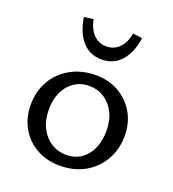

<svg xmlns="http://www.w3.org/2000/svg" viewBox="-124 -751 770 855"><g transform="rotate(20 261.5 -323.5)"><path d="M254 9Q193 9 144.5 -18Q96 -45 68.5 -93Q41 -141 41 -202Q41 -267 70.5 -317.5Q100 -368 152 -396.5Q204 -425 270 -425Q331 -425 378.5 -398Q426 -371 454 -323.5Q482 -276 482 -214Q482 -150 452.5 -99Q423 -48 372 -19.5Q321 9 254 9ZM265 -46Q308 -46 338 -68Q368 -90 383 -126.5Q398 -163 398 -206Q398 -257 379.5 -293.5Q361 -330 329.5 -350Q298 -370 259 -370Q217 -370 186.5 -348.5Q156 -327 140 -291.5Q124 -256 124 -211Q124 -160 143 -123Q162 -86 194 -66Q226 -46 265 -46ZM268 -499Q212 -499 176.5 -538.5Q141 -578 130 -650L174 -656Q182 -612 207 -586.5Q232 -561 268 -561Q304 -561 329 -586.5Q354 -612 361 -656L406 -650Q395 -578 359.5 -538.5Q324 -499 268 -499Z"/></g></svg>

Font: Ysabeau Office Medium
Style: Regular
Weight: 500
Designer: Christian Thalmann (Catharsis Fonts)
Version: Version 2.001;gftools[0.9.30]; featfreeze: tnum,lnum,ss02